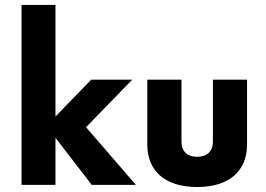

<svg xmlns="http://www.w3.org/2000/svg" viewBox="-20 -750 1078 779"><path d="M531.2 0 329.1 -233.9 516.6 -426.8H350.1L205.1 -277.3V-730H67.4V0H205.1V-190.9L352.1 0Z M779.8 8.8C910.2 8.8 982.4 -56.6 982.4 -163.6V-426.8H843.8V-176.8C843.8 -132.3 816.4 -113.8 779.8 -113.8C743.2 -113.8 716.3 -132.3 716.3 -176.8V-426.8H577.6V-163.6C577.6 -56.6 649.4 8.8 779.8 8.8Z"/></svg>

Font: Now ExtraBold
Style: Regular
Weight: 800
Designer: Alfredo Marco Pradil
Foundry: Alfredo Marco Pradil
Version: Version 1.200;hotconv 1.0.109;makeotfexe 2.5.65596